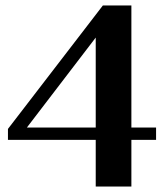

<svg xmlns="http://www.w3.org/2000/svg" viewBox="-20 -680 612 700"><path d="M329 0V-170H9V-210L355 -660H459V-215H549V-170H459V0ZM78 -215H329V-543Z"/></svg>

Font: El Messiri
Style: Regular
Weight: 400
Designer: Mohamed Gaber
Foundry: Kief Type Foundry
Version: Version 2.020